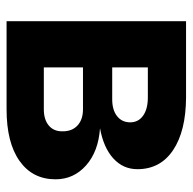

<svg xmlns="http://www.w3.org/2000/svg" viewBox="-21 -565 586 584"><g transform="rotate(90 272.0 -273.0)"><path d="M312.5 0H44.4V-545.9H276.4Q378.4 -545.4 436.5 -506.6Q494.6 -467.8 494.6 -397.9Q494.6 -354.5 461.9 -324.7Q429.2 -294.9 370.1 -284.2Q440.9 -279.3 483.2 -241.7Q525.4 -204.1 525.4 -148.9Q525.4 -79.1 469.7 -39.6Q414.1 0 312.5 0ZM185.1 -232.4V-113.3H312.5Q343.8 -113.3 361.8 -128.4Q379.9 -143.6 379.4 -169.9Q379.9 -198.7 361.8 -215.6Q343.8 -232.4 312.5 -232.4ZM185.1 -429.7V-321.3H279.8Q313.5 -320.8 332.8 -335.7Q352.1 -350.6 352.1 -376Q352.1 -400.9 331.8 -415.3Q311.5 -429.7 276.4 -429.7Z"/></g></svg>

Font: Inter Tight Stencil
Style: Bold
Weight: 700
Designer: Rasmus Andersson
Foundry: rsms
Version: Version 3.004;Glyphs 3.1.2 (3151)